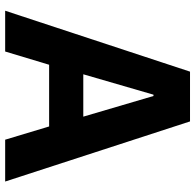

<svg xmlns="http://www.w3.org/2000/svg" viewBox="-26 -712 738 725"><g transform="rotate(90 342.5 -349.0)"><path d="M665 0 438 -698H250L20 0H174L224 -166H457L507 0ZM420 -295H260L337 -560H342Z"/></g></svg>

Font: LVC Sans
Style: Bold
Weight: 700
Designer: Mike Abbink, Paul van der Laan, Pieter van Rosmalen
Foundry: Bold Monday
Version: Version 3.0